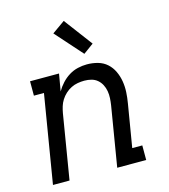

<svg xmlns="http://www.w3.org/2000/svg" viewBox="-113 -852 826 941"><g transform="rotate(-15 300.0 -381.5)"><path d="M39 0 113 -447H62V-520H209L194 -433Q206 -454 223 -472.5Q240 -491 261 -504Q282 -517 305.5 -522.5Q329 -528 352 -528Q381 -528 407.5 -520.5Q434 -513 453.5 -495.5Q473 -478 484.5 -453.5Q496 -429 500.5 -402Q505 -375 503.5 -347Q502 -319 497 -290L461 -74H512V0H365L415 -302Q418 -321 419 -339Q420 -357 417 -374.5Q414 -392 406 -407.5Q398 -423 385 -434Q372 -445 355 -449.5Q338 -454 319 -454Q303 -454 285.5 -451Q268 -448 252 -440Q236 -432 222.5 -419.5Q209 -407 199.5 -392Q190 -377 185 -360.5Q180 -344 177 -327L123 0ZM354 -581 233 -717 298 -763 406 -619Z"/></g></svg>

Font: Iosevka HT Extended
Style: Italic
Weight: 400
Width: 7
Italic angle: -9°
Monospace: yes
Designer: Belleve Invis
Foundry: Belleve Invis
Version: Version 32.3.0; ttfautohint (v1.8.4)